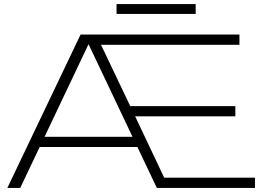

<svg xmlns="http://www.w3.org/2000/svg" viewBox="-20 -919 1281 939"><path d="M641 -350 783 -50H1227V0H747L652 -200H174L79 0H16L374 -750H1151V-700H474L617 -400H1131V-350ZM198 -250H628L413 -703ZM550 -851V-899H937V-851Z"/></svg>

Font: Bounded
Style: Regular
Weight: 200
Designer: Vlad Churkin
Version: Version 1.0